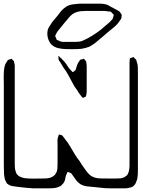

<svg xmlns="http://www.w3.org/2000/svg" viewBox="-26 -980 786 1054"><path d="M303 -666Q318 -653 329.5 -639Q341 -625 351 -608Q355 -603 358.5 -599Q362 -595 367 -590L373 -584Q375 -584 376 -585Q377 -586 378 -587Q380 -589 383.5 -591Q387 -593 388 -595Q390 -597 390 -599.5Q390 -602 391 -603Q394 -614 398 -624.5Q402 -635 409 -644Q410 -646 412 -648.5Q414 -651 415 -652Q417 -654 424 -654Q426 -655 430 -656.5Q434 -658 435 -657Q436 -657 437.5 -654.5Q439 -652 440 -651Q442 -649 444 -646.5Q446 -644 447 -642Q448 -641 448 -638.5Q448 -636 448 -634Q449 -629 449.5 -623.5Q450 -618 450 -613V-496Q450 -487 450 -478.5Q450 -470 448 -461Q447 -460 447 -456.5Q447 -453 446 -451Q445 -449 440.5 -447.5Q436 -446 434 -445Q433 -444 432 -443Q431 -442 429 -443Q428 -443 425 -446.5Q422 -450 421 -451Q414 -459 408 -468Q402 -477 396 -487Q384 -502 372 -525Q360 -548 347.5 -570.5Q335 -593 323 -608L305 -638Q303 -641 300 -645Q297 -649 296 -653Q295 -656 295 -660Q295 -664 295 -667Q295 -669 294 -670.5Q293 -672 294 -673Q295 -673 298.5 -670.5Q302 -668 303 -666ZM731 -582V-46Q731 -35 730.5 -23.5Q730 -12 728 -1Q725 12 719 25Q713 38 700 46Q698 47 694 48Q690 49 687 50Q674 54 658.5 54Q643 54 629 54Q610 54 590.5 54Q571 54 551 53L493 47Q475 45 456.5 43.5Q438 42 421 34Q404 25 392 9Q380 -7 369 -23Q368 -24 367 -26Q366 -28 364 -29Q362 -31 358 -32Q354 -33 351 -34Q346 -37 345 -36Q344 -36 343 -33Q342 -30 342 -29Q339 -24 337 -19Q335 -14 334 -9Q333 -1 330.5 8Q328 17 323 24Q322 27 318.5 29.5Q315 32 313 35Q312 36 310.5 38Q309 40 307 41Q305 42 302 43Q299 44 296 46Q282 52 266 53Q250 54 234 54H157Q138 53 119.5 51Q101 49 82 47Q64 45 44.5 42Q25 39 11 26Q10 24 9 21Q8 18 6 16Q1 7 -1 -3.5Q-3 -14 -4 -25Q-5 -48 -5 -73.5Q-5 -99 -5 -121V-510Q-5 -525 -5.5 -547Q-6 -569 -4.5 -590.5Q-3 -612 3 -627Q5 -632 7.5 -635.5Q10 -639 13 -643Q14 -645 15 -647Q16 -649 17 -650Q19 -652 22.5 -652.5Q26 -653 28 -654Q30 -654 33.5 -656Q37 -658 38 -657Q39 -657 40.5 -654.5Q42 -652 43 -651Q50 -646 51 -643Q52 -641 52 -635Q53 -631 54 -627.5Q55 -624 55 -620V-78Q55 -68 56 -57.5Q57 -47 61 -36Q62 -34 63 -31Q64 -28 65 -26Q73 -15 85 -9.5Q97 -4 110 -2Q133 1 157 0.5Q181 0 203 0Q214 0 226 -0.5Q238 -1 248 -4Q258 -7 267.5 -13.5Q277 -20 281 -29Q288 -40 289 -55Q290 -70 290 -83V-185Q290 -196 289.5 -207Q289 -218 293 -228L296 -239Q297 -240 297 -240.5Q297 -241 297 -241Q298 -242 301 -241Q304 -240 305 -240Q307 -239 309.5 -239Q312 -239 313 -238Q315 -237 316.5 -235Q318 -233 319 -232Q322 -228 325.5 -224Q329 -220 332 -215Q345 -200 358 -178Q371 -156 384 -134Q397 -112 410 -97Q418 -84 426.5 -71Q435 -58 445 -45Q450 -38 456 -31Q462 -24 469 -18Q492 -1 525 -0.5Q558 0 580 0Q594 0 608.5 0Q623 0 636 -1Q641 -2 646.5 -3.5Q652 -5 656 -7Q662 -10 667 -15Q672 -17 673 -20Q675 -22 675.5 -24.5Q676 -27 677 -28Q682 -38 683 -48Q684 -58 685 -68V-623Q685 -630 685 -637Q685 -644 686 -651Q687 -652 686.5 -655Q686 -658 687 -659Q688 -661 691.5 -661.5Q695 -662 696 -663Q698 -663 701.5 -665Q705 -667 707 -667Q709 -666 709 -665Q709 -664 710 -663Q713 -660 716.5 -657Q720 -654 722 -651L725 -640Q730 -627 730.5 -612.5Q731 -598 731 -582ZM566 -803Q553 -792 540 -780.5Q527 -769 513 -758Q502 -748 489.5 -739Q477 -730 463 -723Q453 -719 442.5 -716.5Q432 -714 421 -712Q409 -711 396.5 -710.5Q384 -710 371 -710Q356 -710 335 -710.5Q314 -711 293 -716Q272 -721 257 -735Q251 -741 247 -748Q243 -755 240 -762Q230 -789 236 -815Q238 -823 243 -831.5Q248 -840 253 -847Q261 -860 271 -871.5Q281 -883 291 -895Q299 -906 307.5 -916.5Q316 -927 326 -935Q346 -952 370 -955.5Q394 -959 416 -960H488Q505 -960 522 -960Q539 -960 555 -956Q563 -954 570 -950Q577 -946 584 -942L618 -924Q621 -922 625 -920Q629 -918 632 -915L636 -908Q638 -906 640 -903Q642 -900 642 -898Q643 -897 642 -894.5Q641 -892 641 -890Q641 -887 641 -884Q641 -881 639 -878Q638 -875 636 -872Q634 -869 632 -867Q620 -848 602.5 -833Q585 -818 566 -803ZM325 -851Q318 -842 310.5 -833Q303 -824 295 -814Q292 -810 288.5 -805.5Q285 -801 283 -796Q282 -793 279.5 -788.5Q277 -784 277 -781Q277 -780 278.5 -777.5Q280 -775 281 -774Q283 -765 286 -761Q288 -760 289 -760Q290 -760 291 -759Q295 -758 299 -756Q303 -754 307 -752Q316 -750 326.5 -750Q337 -750 347 -750Q363 -750 380 -750Q397 -750 413 -752Q428 -755 454 -769Q480 -783 506 -801Q532 -819 547 -834Q556 -842 565.5 -849.5Q575 -857 583 -866Q585 -868 588 -871Q591 -874 592 -876Q594 -880 595 -884.5Q596 -889 597 -893Q597 -895 598 -896.5Q599 -898 598 -899Q598 -901 596.5 -901.5Q595 -902 594 -903Q592 -905 589 -909Q586 -913 583 -915Q580 -917 576 -917Q572 -917 569 -917Q556 -920 541.5 -920Q527 -920 513 -920H444Q431 -920 417 -918.5Q403 -917 390 -912Q370 -904 355 -886.5Q340 -869 325 -851Z"/></svg>

Font: Rubik Vinyl
Style: Regular
Weight: 400
Designer: Hubert and Fischer, NaN
Foundry: Hubert and Fischer, NaN
Version: Version 2.200